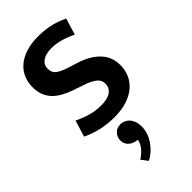

<svg xmlns="http://www.w3.org/2000/svg" viewBox="-295 -716 1125 1125"><g transform="rotate(-45 268.0 -153.5)"><path d="M273 -641Q334 -641 381 -629Q428 -617 465 -598L434 -496Q393 -516 355 -526.5Q317 -537 281 -537Q233 -537 206.5 -518Q180 -499 180 -467Q180 -434 203 -417Q226 -400 277 -384L337 -365Q412 -340 454.5 -294Q497 -248 497 -181Q497 -141 482 -106Q467 -71 437 -45Q407 -19 362 -4Q317 11 257 11Q144 11 50 -35L81 -137Q124 -116 165 -104.5Q206 -93 251 -93Q304 -93 331 -112.5Q358 -132 358 -167Q358 -179 353.5 -190.5Q349 -202 337 -212.5Q325 -223 304.5 -233.5Q284 -244 251 -254L198 -272Q163 -284 134 -300Q105 -316 84.5 -337Q64 -358 52.5 -386.5Q41 -415 41 -453Q41 -494 56 -528.5Q71 -563 100.5 -588Q130 -613 173.5 -627Q217 -641 273 -641ZM243 198Q218 193 201 175.5Q184 158 184 131Q184 105 202 84.5Q220 64 252 64Q265 64 279 69.5Q293 75 304.5 86.5Q316 98 323.5 117Q331 136 331 163Q331 191 321.5 217Q312 243 296 265.5Q280 288 260 305.5Q240 323 218 334L187 293Q213 278 234 253.5Q255 229 260 201Z"/></g></svg>

Font: Ek Mukta
Style: Bold
Weight: 700
Designer: Girish Dalvi and Yashodeep Gholap
Foundry: Ek Type
Version: Version 2.538;PS 1.002;hotconv 16.6.51;makeotf.lib2.5.65220;